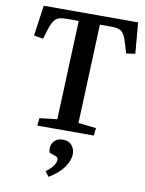

<svg xmlns="http://www.w3.org/2000/svg" viewBox="-105 -782 863 1144"><g transform="rotate(10 326.5 -210.5)"><path d="M156 -46 262 -58 286 -657H214Q187 -657 169 -652Q151 -647 138 -629.5Q125 -612 113 -575L95 -516L39 -525L65 -710H636L652 -523L598 -515L581 -571Q571 -607 559.5 -625.5Q548 -644 530 -650.5Q512 -657 483 -657H414L390 -58L498 -46L493 0H151ZM270 289 247 259Q305 215 305 179Q305 172 301 167Q297 162 287 159L252 146Q244 126 249 105.5Q254 85 271 70.5Q288 56 316 56Q352 56 370.5 77.5Q389 99 389 130Q389 169 358.5 212Q328 255 270 289Z"/></g></svg>

Font: Literata 36pt SemiBold
Style: Italic
Weight: 600
Italic angle: -2°
Designer: Latin by Veronika Burian and Jose Scaglione. Greek by Irene Vlachou. Cyrillic by Vera Evstafieva
Foundry: TypeTogether
Version: Version 3.002